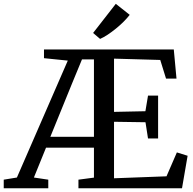

<svg xmlns="http://www.w3.org/2000/svg" viewBox="-57 -1008 1034 1028"><path d="M-37 0V-46L33.5 -57.5L306 -683.5L178.5 -696.5V-743H873.5L888 -587H832L801 -687L553.5 -694V-409L721.5 -412.5L735.5 -496H789.5V-266.5H735.5L722 -353.5L553.5 -356V-53.5L834.5 -64L890 -192L947.5 -174L917.5 0H363V-46L446 -57V-217.5H189.5L124.5 -57.5L201.5 -46V0ZM212.5 -275.5H446V-690H382L327.5 -558ZM478.5 -800 441.5 -831.5 563 -987.5 637.5 -928.5Q624 -911 604.8 -891.8Q585.5 -872.5 563.2 -854.5Q541 -836.5 519.5 -822.2Q498 -808 479.5 -800Z"/></svg>

Font: Merriweather 28pt
Style: Regular
Weight: 400
Version: Version 2.100